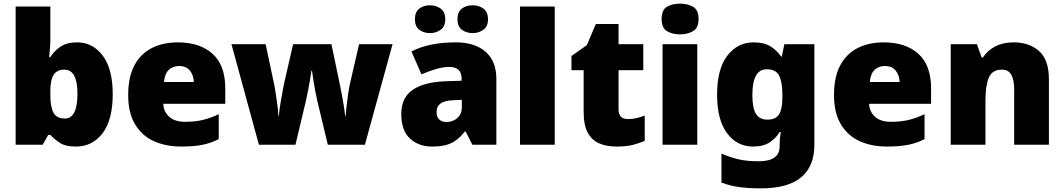

<svg xmlns="http://www.w3.org/2000/svg" viewBox="-20 -796 5853 1056"><path d="M257 -588Q257 -559 255 -532Q253 -505 250 -482H257Q278 -516 313 -539.5Q348 -563 404 -563Q490 -563 545 -490Q600 -417 600 -278Q600 -136 544 -63Q488 10 398 10Q340 10 309 -10.5Q278 -31 257 -54H245L215 0H66V-760H257ZM334 -413Q294 -413 275.5 -385Q257 -357 257 -298V-271Q257 -207 274.5 -175.5Q292 -144 336 -144Q406 -144 406 -280Q406 -413 334 -413Z M958 -563Q1079 -563 1149 -500Q1219 -437 1219 -310V-225H878Q880 -182 910.5 -154Q941 -126 999 -126Q1051 -126 1094 -136Q1137 -146 1183 -168V-31Q1143 -10 1095.5 0Q1048 10 976 10Q892 10 826.5 -19.5Q761 -49 723 -112Q685 -175 685 -273Q685 -373 719.5 -437Q754 -501 815.5 -532Q877 -563 958 -563ZM965 -433Q931 -433 908.5 -412Q886 -391 882 -345H1046Q1045 -382 1024.5 -407.5Q1004 -433 965 -433Z M1725 -242Q1719 -267 1713 -300Q1707 -333 1702.5 -362.5Q1698 -392 1696 -407H1693Q1691 -392 1686 -362Q1681 -332 1674.5 -298Q1668 -264 1661 -235L1605 0H1404L1253 -553H1441L1486 -341Q1491 -318 1496 -285.5Q1501 -253 1505.5 -219.5Q1510 -186 1511 -159H1514Q1515 -179 1519 -205Q1523 -231 1527.5 -257Q1532 -283 1536 -303Q1540 -323 1541 -330L1592 -553H1803L1850 -327Q1854 -308 1859.5 -278.5Q1865 -249 1870.5 -217Q1876 -185 1878 -159H1881Q1883 -186 1887 -220.5Q1891 -255 1896 -287.5Q1901 -320 1906 -341L1955 -553H2139L1987 0H1783Z M2487 -563Q2592 -563 2651 -511Q2710 -459 2710 -363V0H2578L2541 -73H2537Q2514 -44 2489.5 -25.5Q2465 -7 2433 1.5Q2401 10 2355 10Q2283 10 2235 -34Q2187 -78 2187 -169Q2187 -258 2248.5 -301Q2310 -344 2427 -349L2519 -352V-360Q2519 -397 2501 -412.5Q2483 -428 2452 -428Q2419 -428 2379 -416.5Q2339 -405 2298 -387L2243 -513Q2291 -538 2351.5 -550.5Q2412 -563 2487 -563ZM2476 -245Q2424 -243 2402.5 -226.5Q2381 -210 2381 -180Q2381 -152 2396 -138.5Q2411 -125 2436 -125Q2471 -125 2495.5 -147Q2520 -169 2520 -204V-247ZM2262 -690Q2262 -730 2286 -748.5Q2310 -767 2345 -767Q2379 -767 2404 -748.5Q2429 -730 2429 -690Q2429 -651 2404 -632.5Q2379 -614 2345 -614Q2310 -614 2286 -632.5Q2262 -651 2262 -690ZM2496 -690Q2496 -730 2520 -748.5Q2544 -767 2580 -767Q2614 -767 2639 -748.5Q2664 -730 2664 -690Q2664 -651 2639 -632.5Q2614 -614 2580 -614Q2544 -614 2520 -632.5Q2496 -651 2496 -690Z M3031 0H2840V-760H3031Z M3434 -141Q3460 -141 3481.5 -146.5Q3503 -152 3526 -160V-21Q3495 -8 3460 1Q3425 10 3371 10Q3317 10 3276.5 -7Q3236 -24 3213 -65.5Q3190 -107 3190 -182V-410H3123V-488L3208 -548L3257 -664H3382V-553H3518V-410H3382V-195Q3382 -141 3434 -141Z M3720 -776Q3761 -776 3791.5 -759Q3822 -742 3822 -691Q3822 -642 3791.5 -624.5Q3761 -607 3720 -607Q3678 -607 3648.5 -624.5Q3619 -642 3619 -691Q3619 -742 3648.5 -759Q3678 -776 3720 -776ZM3815 -553V0H3624V-553Z M4125 -563Q4183 -563 4218.5 -540.5Q4254 -518 4276 -485H4280L4294 -553H4459V1Q4459 118 4386.5 179Q4314 240 4164 240Q4097 240 4046 233Q3995 226 3948 208V49Q3998 70 4043 80.5Q4088 91 4153 91Q4268 91 4268 9V-1Q4268 -30 4274 -70H4268Q4249 -37 4214 -13.5Q4179 10 4122 10Q4034 10 3979 -63Q3924 -136 3924 -276Q3924 -416 3980 -489.5Q4036 -563 4125 -563ZM4197 -415Q4118 -415 4118 -273Q4118 -201 4138 -169.5Q4158 -138 4200 -138Q4247 -138 4265 -167.5Q4283 -197 4283 -256V-279Q4283 -344 4265.5 -379.5Q4248 -415 4197 -415Z M4840 -563Q4961 -563 5031 -500Q5101 -437 5101 -310V-225H4760Q4762 -182 4792.5 -154Q4823 -126 4881 -126Q4933 -126 4976 -136Q5019 -146 5065 -168V-31Q5025 -10 4977.5 0Q4930 10 4858 10Q4774 10 4708.5 -19.5Q4643 -49 4605 -112Q4567 -175 4567 -273Q4567 -373 4601.5 -437Q4636 -501 4697.5 -532Q4759 -563 4840 -563ZM4847 -433Q4813 -433 4790.5 -412Q4768 -391 4764 -345H4928Q4927 -382 4906.5 -407.5Q4886 -433 4847 -433Z M5555 -563Q5641 -563 5695 -515Q5749 -467 5749 -360V0H5558V-302Q5558 -357 5542 -385Q5526 -413 5491 -413Q5437 -413 5418.5 -369Q5400 -325 5400 -242V0H5209V-553H5353L5379 -480H5386Q5412 -519 5454.5 -541Q5497 -563 5555 -563Z"/></svg>

Font: Noto Sans Black
Style: Regular
Weight: 900
Designer: Monotype Design Team
Foundry: Monotype Imaging Inc.
Version: Version 2.007